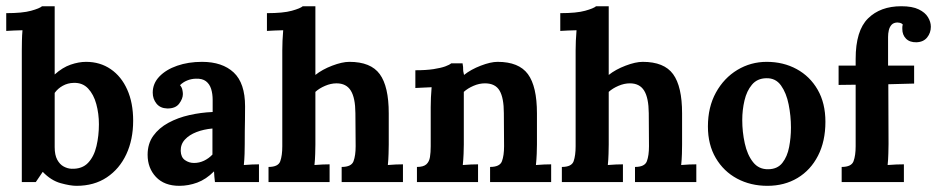

<svg xmlns="http://www.w3.org/2000/svg" viewBox="-23 -587 3021 619"><path d="M47.3 -424.3Q47.3 -437.8 47.7 -455.6Q48 -473.4 49.5 -489.5Q37.8 -489.2 21.3 -488.6Q4.8 -488.1 -2.9 -487.3V-544.6Q49.5 -544.6 77.2 -552.3Q104.9 -560 112.6 -566.9H153.3V-346.9Q178.6 -369.6 204.8 -378.6Q231 -387.6 254.5 -387.6Q299.6 -387.6 333.9 -364.1Q368.2 -340.7 387.2 -298.1Q406.3 -255.6 406.3 -197.7Q406.3 -137.1 384.3 -89.8Q362.3 -42.5 321.4 -15.2Q280.5 12.1 223.7 12.1Q203.5 12.1 172.5 3.5Q141.5 -5.1 114.8 -33L92.4 0H47.3ZM153.3 -112.6Q153.3 -87.3 161.5 -72.1Q169.8 -56.8 182.4 -50.1Q195.1 -43.3 207.9 -42.9Q242 -41.8 261.1 -62.2Q280.2 -82.5 288 -115.9Q295.9 -149.2 295.9 -186.3Q295.9 -220.4 287.5 -251.4Q279.1 -282.4 261.1 -301.6Q243.1 -320.9 214.2 -319.8Q195.5 -319.4 179.5 -310.6Q163.5 -301.8 153.3 -287.5Z M670 0Q668.5 -10.6 668.1 -17.8Q667.8 -24.9 667 -34.5Q641.4 -8.8 612.9 1.7Q584.5 12.1 555.2 12.1Q506.8 12.1 479.8 -16.5Q452.9 -45.1 452.9 -88Q452.9 -123.9 471.2 -149.2Q489.5 -174.6 520 -191.1Q550.4 -207.6 587.6 -216Q624.9 -224.4 662.6 -225.9V-265.1Q662.6 -284.6 657.7 -300.3Q652.7 -316.1 641 -325.1Q629.3 -334.1 608.4 -333.3Q593.7 -333 580.3 -327.5Q566.9 -322 557.4 -312.4Q563.3 -305.5 564.9 -297.6Q566.6 -289.7 566.6 -283.8Q566.6 -268.8 554.6 -252.8Q542.7 -236.9 516 -237.3Q493.6 -238 481.5 -253Q469.4 -268.1 469.4 -288.2Q469.4 -317.9 490.8 -340.3Q512.3 -362.7 548.2 -375.1Q584.2 -387.6 628.2 -387.6Q693.8 -387.6 730.5 -353.3Q767.1 -319 767.1 -244.2Q767.1 -218.6 766.8 -200.6Q766.4 -182.6 766.2 -164.6Q766 -146.7 766 -121Q766 -110.4 765.5 -91.1Q764.9 -71.9 763.1 -55Q775.6 -56.1 789.9 -56.7Q804.2 -57.2 811.9 -57.2V0ZM661.9 -172.7Q633.7 -170.2 610.4 -161.2Q587.1 -152.2 573.2 -137.1Q559.2 -122.1 559.6 -100.5Q560.3 -79.9 573.3 -70.8Q586.4 -61.6 602.5 -61.6Q619.4 -61.6 634.8 -68.9Q650.2 -76.3 661.9 -88.7Q661.9 -96.1 661.9 -103.4Q661.9 -110.7 661.9 -118.1Q661.9 -131.6 661.9 -145.4Q661.9 -159.1 661.9 -172.7Z M1078.5 -48.8Q1110 -48.8 1116.8 -67.3Q1123.6 -85.8 1123.6 -115.5L1122.8 -222.2Q1122.5 -271.4 1108 -294.8Q1093.5 -318.3 1062 -318.3Q1043.6 -318.3 1024.9 -310.2Q1006.2 -302.2 993.8 -290.8V-121Q993.8 -110.4 993.2 -91.1Q992.7 -71.9 990.8 -55Q1003.3 -56.1 1017.4 -56.7Q1031.5 -57.2 1039.6 -57.2V0H842.7V-48.8Q874.2 -48.8 880.6 -67.3Q887.1 -85.8 887.1 -115.5V-424.3Q887.1 -437.8 887.8 -455.6Q888.5 -473.4 890 -489.5Q878.3 -489.2 861.9 -488.6Q845.6 -488.1 837.6 -487.3V-544.6Q890 -544.6 917.7 -552.3Q945.4 -560 953.1 -566.9H993.8V-345.4Q1015.8 -363 1048 -375.3Q1080.3 -387.6 1103.4 -387.6Q1172.4 -387.6 1201.3 -348Q1230.3 -308.4 1230.3 -221.5V-121Q1230.3 -110.4 1229.7 -91.1Q1229.2 -71.9 1227.4 -55Q1239.1 -56.1 1253.4 -56.7Q1267.7 -57.2 1276.1 -57.2V0H1078.5Z M1321.2 0V-48.8Q1342.1 -48.8 1351.5 -57.2Q1360.8 -65.6 1363.2 -80.7Q1365.6 -95.7 1365.6 -115.5V-241.7Q1365.6 -255.6 1366.3 -272.3Q1367.1 -289 1368.5 -305.8Q1356.8 -305.1 1340.3 -304.5Q1323.8 -304 1316.1 -303.3V-360.5Q1350.6 -360.5 1374.4 -364.1Q1398.2 -367.8 1412.4 -372.9Q1426.5 -378.1 1431.6 -382.8H1468.3Q1470.8 -368.2 1470.1 -364.3Q1469.4 -360.5 1473 -345.4Q1495 -363 1527 -375.3Q1558.9 -387.6 1581.2 -387.6Q1649.8 -387.6 1679 -348Q1708.1 -308.4 1708.1 -221.5V-121Q1708.1 -110.4 1707.4 -91.1Q1706.6 -71.9 1704.8 -55Q1717.6 -56.1 1731.8 -56.7Q1745.9 -57.2 1753.9 -57.2V0H1557V-48.8Q1588.6 -48.8 1595.3 -67.3Q1602.1 -85.8 1602.1 -115.5L1601.4 -222.2Q1601.4 -271.4 1587.6 -294.8Q1573.9 -318.3 1540.5 -318.3Q1521.8 -318.3 1503.3 -310.2Q1484.8 -302.2 1472.3 -290.8Q1472.3 -280.2 1472.3 -269.3Q1472.3 -258.5 1472.3 -247.9V-121Q1472.3 -110.4 1471.6 -91.1Q1470.8 -71.9 1469 -55Q1480.7 -56.1 1495.4 -56.7Q1510.1 -57.2 1518.2 -57.2V0Z M2024.2 -48.8Q2055.7 -48.8 2062.5 -67.3Q2069.3 -85.8 2069.3 -115.5L2068.6 -222.2Q2068.2 -271.4 2053.7 -294.8Q2039.2 -318.3 2007.7 -318.3Q1989.4 -318.3 1970.7 -310.2Q1952 -302.2 1939.5 -290.8V-121Q1939.5 -110.4 1938.9 -91.1Q1938.4 -71.9 1936.6 -55Q1949 -56.1 1963.1 -56.7Q1977.3 -57.2 1985.3 -57.2V0H1788.4V-48.8Q1819.9 -48.8 1826.4 -67.3Q1832.8 -85.8 1832.8 -115.5V-424.3Q1832.8 -437.8 1833.5 -455.6Q1834.3 -473.4 1835.7 -489.5Q1824 -489.2 1807.7 -488.6Q1791.3 -488.1 1783.3 -487.3V-544.6Q1835.7 -544.6 1863.4 -552.3Q1891.1 -560 1898.8 -566.9H1939.5V-345.4Q1961.5 -363 1993.8 -375.3Q2026 -387.6 2049.1 -387.6Q2118.1 -387.6 2147 -348Q2176 -308.4 2176 -221.5V-121Q2176 -110.4 2175.5 -91.1Q2174.9 -71.9 2173.1 -55Q2184.8 -56.1 2199.1 -56.7Q2213.4 -57.2 2221.9 -57.2V0H2024.2Z M2451 12.1Q2396.8 12.1 2353.3 -11.2Q2309.9 -34.5 2284.6 -77.6Q2259.3 -120.6 2259.3 -179.3Q2259.3 -241.7 2285.1 -288.6Q2311 -335.5 2354.2 -361.6Q2397.5 -387.6 2448.8 -387.6Q2502.4 -387.6 2545.3 -364.3Q2588.2 -341 2613.1 -297.8Q2638.1 -254.5 2638.1 -194.4Q2638.1 -131.3 2614.2 -84.9Q2590.4 -38.5 2548.2 -13.2Q2506.1 12.1 2451 12.1ZM2454 -41.4Q2483.7 -41.8 2499.4 -62Q2515.2 -82.1 2521.1 -112.9Q2527 -143.7 2527 -175.7Q2527 -213.1 2519.6 -250.1Q2512.3 -287.1 2494.9 -311.5Q2477.4 -335.9 2447 -334.8Q2418 -334.1 2401.2 -313.9Q2384.3 -293.7 2377.2 -263.1Q2370 -232.5 2370 -199.9Q2370 -161.7 2378.1 -124.9Q2386.1 -88 2404.7 -64.4Q2423.2 -40.7 2454 -41.4Z M2735.6 -397.1Q2735.6 -488.1 2775.4 -527.5Q2815.2 -566.9 2882.7 -566.9Q2918.2 -566.9 2938.9 -556.8Q2959.7 -546.8 2968.8 -531.5Q2978 -516.3 2978 -500.9Q2978 -481.1 2966.1 -466.3Q2954.2 -451.4 2931.4 -450.7Q2909.8 -450.3 2897.9 -462.4Q2886 -474.5 2886 -493.6Q2886 -497.6 2886.1 -501.1Q2886.3 -504.6 2887.4 -508.3Q2883.4 -512.3 2878.4 -513.4Q2873.5 -514.5 2870.2 -514.5Q2857.7 -514.1 2851.3 -507Q2844.9 -499.8 2842.5 -489.4Q2840.1 -478.9 2840.1 -467.9V-375.5H2924.1V-317.6L2840.9 -315.4L2841.6 -122.5Q2841.6 -111.8 2841 -91.9Q2840.5 -71.9 2838.7 -55Q2851.1 -56.1 2867.1 -56.7Q2883 -57.2 2891.1 -57.2V0H2690.5V-48.8Q2722 -48.8 2728.8 -67.3Q2735.6 -85.8 2735.6 -115.5V-313.9L2680.6 -313.2V-375.5H2735.6Z"/></svg>

Font: Parastoo
Style: Regular
Weight: 400
Foundry: Saber Rastikerdar (saber.rastikerdar@gmail.com)
Version: Version 3.000